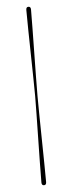

<svg xmlns="http://www.w3.org/2000/svg" viewBox="-58 -754 337 896"><g transform="rotate(-5 111.0 -306.0)"><path d="M106 -306Q106 -339 105 -390.5Q104 -442 103 -500.5Q102 -559 101 -614.2Q100 -669.5 100 -710Q100 -724 111 -724Q122 -724 122 -710Q122 -675.5 121.2 -622Q120.5 -568.5 119.5 -509Q118.5 -449.5 117.8 -395.5Q117 -341.5 117 -306Q117 -270.5 117.8 -216.5Q118.5 -162.5 119.5 -103Q120.5 -43.5 121.2 10Q122 63.5 122 98Q122 112 111 112Q100 112 100 98Q100 57.5 101 2.2Q102 -53 103 -111.5Q104 -170 105 -221.5Q106 -273 106 -306Z"/></g></svg>

Font: Fraunces 144pt Black
Style: Regular
Weight: 900
Version: Version 1.000;[0bf87f6ff]